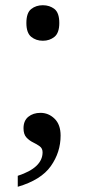

<svg xmlns="http://www.w3.org/2000/svg" viewBox="-20 -561 326 735"><path d="M144 -405Q118 -405 99.5 -420Q81 -435 81 -473Q81 -512 99.5 -526.5Q118 -541 144 -541Q170 -541 188.5 -526.5Q207 -512 207 -473Q207 -435 188.5 -420Q170 -405 144 -405ZM48 112Q143 81 143 22Q143 7 132 -1Q121 -9 106.5 -16Q92 -23 81 -35Q70 -47 70 -70Q70 -99 88.5 -114Q107 -129 135 -129Q166 -129 189 -106.5Q212 -84 212 -42Q212 22 174.5 75Q137 128 48 154Z"/></svg>

Font: Noto Serif Dogra
Style: Regular
Weight: 400
Designer: Ek Type
Foundry: Ek Type
Version: Version 1.005